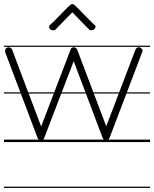

<svg xmlns="http://www.w3.org/2000/svg" viewBox="-22 -686 754 938"><path d="M-2.5 -463V-457H711V-463ZM-2.5 -235V-229H711V-235ZM-2.5 -4V8H711V-4ZM-2.5 226V232H711V226ZM37 -444C36 -447 31 -455 20 -455C14 -455 9 -452 6 -448C4 -445 3 -442 3 -439V-432L162 -11C165 -5 171 0 179 0C186 0 192 -5 194 -12L338 -387L480 -11C483 -5 490 0 497 0C504 0 510 -5 513 -12L673 -432C674 -434 675 -436 675 -438C675 -442 673 -446 669 -449C665 -453 660 -456 654 -455C648 -454 642 -450 640 -444L497 -69L355 -444C352 -451 346 -455 338 -455C331 -455 325 -451 323 -444L179 -68ZM322.7 -662.9C298.2 -642.7 244.7 -582.3 220.3 -562.1C214.5 -557.3 218.6 -548.7 223.4 -543C228.2 -537.2 242.8 -536.3 248.6 -541.1L331.3 -625.8L414.1 -541.1C419.9 -536.3 433.4 -537.2 438.2 -543C443 -548.7 448.2 -557.3 442.4 -562.1C417.9 -582.3 364.4 -642.7 340 -662.9C334.7 -667.2 327.9 -667.2 322.7 -662.9Z"/></svg>

Font: LetsTraceRuled
Style: Medium
Weight: 500
Version: Version 003.000